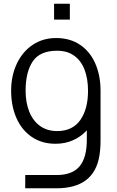

<svg xmlns="http://www.w3.org/2000/svg" viewBox="-20 -760 632 1035"><path d="M271.5 -740H356.5V-654.5H271.5ZM522 -270.5V-7.5Q522 42 516 78.5Q487.5 255 284.5 255H116V183.5H284.5Q370.5 183.5 409.5 136Q448.5 88.5 448 -8.5V-57.5Q416 -22.5 373.2 -3.8Q330.5 15 279.5 15Q205.5 15 151.2 -22Q97 -59 68.5 -124Q40 -189 40 -270.5Q40 -351 70.2 -415.8Q100.5 -480.5 155.5 -517.8Q210.5 -555 282.5 -555Q357.5 -555 411.5 -518.5Q465.5 -482 493.8 -417.5Q522 -353 522 -270.5ZM454.5 -270.5Q454.5 -335 436 -383.8Q417.5 -432.5 380.2 -459.5Q343 -486.5 288 -486.5Q195 -486.5 156.5 -429Q118 -371.5 118 -270.5Q118 -208 137.5 -158.8Q157 -109.5 195.2 -81.5Q233.5 -53.5 288 -53.5Q371 -53.5 412.8 -112.8Q454.5 -172 454.5 -270.5Z"/></svg>

Font: CCSD_manrope
Style: Regular
Weight: 400
Designer: Mikhail Sharanda
Foundry: Mikhail Sharanda
Version: Version 4.503